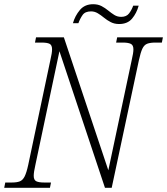

<svg xmlns="http://www.w3.org/2000/svg" viewBox="-37 -891 793 911"><path d="M-17 0 -12 -25H19Q43 -25 57 -30.5Q71 -36 80 -54Q89 -72 97 -109L202 -606Q206 -623 208 -635.5Q210 -648 210 -657Q210 -677 198.5 -683Q187 -689 160 -689H129L134 -714H266L477 -83L588 -606Q596 -640 596 -657Q596 -677 583.5 -683Q571 -689 546 -689H514L519 -714H736L731 -689H700Q676 -689 661.5 -683.5Q647 -678 638.5 -660Q630 -642 622 -605L493 0H461L245 -648L131 -109Q123 -74 123 -57Q123 -37 135 -31Q147 -25 173 -25H205L200 0ZM528 -777Q506 -777 488.5 -786Q471 -795 456.5 -807Q442 -819 427 -828Q412 -837 395 -837Q367 -837 355 -820Q343 -803 335 -781H309Q319 -816 342 -843.5Q365 -871 405 -871Q428 -871 445 -862Q462 -853 476.5 -841Q491 -829 505.5 -820Q520 -811 538 -811Q563 -811 575.5 -827.5Q588 -844 595 -864H621Q611 -828 589.5 -802.5Q568 -777 528 -777Z"/></svg>

Font: Noto Serif SemiCondensed ExtraLight
Style: Italic
Weight: 200
Width: 4
Italic angle: -12°
Designer: Monotype Design Team
Foundry: Monotype Imaging Inc.
Version: Version 2.013